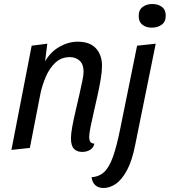

<svg xmlns="http://www.w3.org/2000/svg" viewBox="-20 -738 847 958"><path d="M390 20Q364 20 349 4.5Q334 -11 334 -48Q334 -70 340.5 -105.5Q347 -141 356.5 -181.5Q366 -222 375 -261.5Q384 -301 390.5 -332.5Q397 -364 397 -380Q397 -417 377.5 -435Q358 -453 328 -453Q286 -453 256.5 -425.5Q227 -398 209 -356Q191 -314 182 -272L129 0L37 10L138 -510L216 -520L205 -432Q232 -479 276.5 -504.5Q321 -530 368 -530Q428 -530 458.5 -497Q489 -464 489 -409Q489 -381 482.5 -342.5Q476 -304 466.5 -261Q457 -218 447.5 -177Q438 -136 431.5 -103.5Q425 -71 425 -54Q425 -41 429.5 -32Q434 -23 451 -21Q446 0 429 10Q412 20 390 20ZM497 200Q471 200 455.5 186Q440 172 437 146Q475 144 500.5 119.5Q526 95 544.5 42Q563 -11 580 -96L664 -510L757 -520L655 -17Q639 65 613 112.5Q587 160 557 180Q527 200 497 200ZM737 -600Q709 -600 690.5 -614.5Q672 -629 672 -658Q672 -689 692 -703.5Q712 -718 740 -718Q769 -718 788 -703.5Q807 -689 807 -660Q807 -629 786.5 -614.5Q766 -600 737 -600Z"/></svg>

Font: Sansita Swashed Light Light
Style: Regular
Weight: 300
Version: Version 1.003